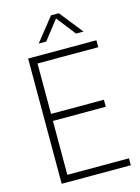

<svg xmlns="http://www.w3.org/2000/svg" viewBox="-138 -1020 797 1096"><g transform="rotate(-15 260.5 -472.0)"><path d="M86 0V-740H489.5V-699H130.5V-401H443V-359.5H130.5V-41H494.5V0ZM166.5 -807 276 -944.5H322L431.5 -807H387L299 -920L211 -807Z"/></g></svg>

Font: Encode Sans SemiCondensed SemiCondensed ExtraLight
Style: Regular
Weight: 200
Width: 4
Designer: Multiple Designers
Foundry: Impallari Type
Version: Version 3.000; ttfautohint (v1.8.3) -l 8 -r 50 -G 200 -x 14 